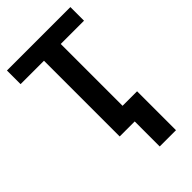

<svg xmlns="http://www.w3.org/2000/svg" viewBox="-272 -799 1085 1085"><g transform="rotate(-45 270.0 -257.0)"><path d="M323 200V0H203V-605H16V-714H523V-605H337V-111H453V200Z"/></g></svg>

Font: Noto Sans Display SemiBold
Style: Regular
Weight: 600
Designer: Monotype Design Team
Foundry: Monotype Imaging Inc.
Version: Version 2.003